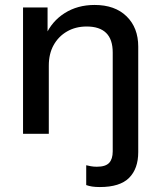

<svg xmlns="http://www.w3.org/2000/svg" viewBox="-20 -540 646 775"><path d="M383 215Q365 215 352 213Q339 211 328 207V127Q336 129 347 131Q358 133 371 133Q406 133 420.5 117.5Q435 102 435 71V-328Q435 -381 408.5 -407Q382 -433 330 -433Q285 -433 250.5 -413Q216 -393 196.5 -358Q177 -323 177 -275L164 -397Q189 -454 241 -487Q293 -520 362 -520Q444 -520 491 -474Q538 -428 538 -352V74Q538 141 501 178Q464 215 383 215ZM73 0V-510H172V-390H177V0Z"/></svg>

Font: Instrument Sans Medium
Style: Regular
Weight: 500
Designer: Rodrigo Fuenzalida
Foundry: fragTYPE
Version: Version 1.000;gftools[0.9.28]